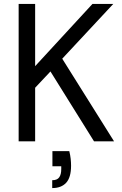

<svg xmlns="http://www.w3.org/2000/svg" viewBox="-20 -720 623 978"><path d="M75 0V-700H159V-383L451 -700H557L297 -421L561 0H459L237 -356L159 -273V0ZM246 238V198Q271 198 281.5 183.5Q292 169 292 141V127H247V50H333Q338 70 340 89Q342 108 342 124Q342 184 317 211Q292 238 246 238Z"/></svg>

Font: DM Sans 17pt
Style: Regular
Weight: 400
Version: Version 4.004;gftools[0.9.30]